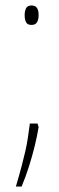

<svg xmlns="http://www.w3.org/2000/svg" viewBox="-20 -552 217 701"><path d="M117 -101 121 -88Q116 -57 107 -20Q98 17 86 55Q74 93 59 129H38Q51 85 59 54.5Q67 24 72.5 0Q78 -24 81.5 -47.5Q85 -71 89 -101ZM70 -497Q70 -511 75 -521.5Q80 -532 95 -532Q109 -532 115 -523Q121 -514 121 -497Q121 -480 115 -470.5Q109 -461 95 -461Q80 -461 75 -471Q70 -481 70 -497Z"/></svg>

Font: Noto Sans Khmer ExtraCondensed Thin
Style: Regular
Weight: 250
Width: 2
Designer: Danh Hong and the Monotype Design Team
Foundry: Monotype Imaging Inc.
Version: Version 2.004